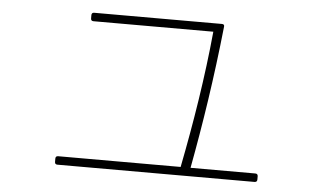

<svg xmlns="http://www.w3.org/2000/svg" viewBox="-43 -616 1086 656"><g transform="rotate(5 500.0 -288.0)"><path d="M851 -53H629C658 -208 682 -364 701 -543C702 -549 699 -552 693 -552H255C249 -552 246 -549 246 -543V-532C246 -526 249 -523 255 -523H666C651 -366 626 -210 595 -53H175C169 -53 166 -50 166 -44V-33C166 -27 169 -24 175 -24H851C857 -24 860 -27 860 -33V-44C860 -50 857 -53 851 -53Z"/></g></svg>

Font: LINE Seed JP_OTF Thin
Style: Regular
Weight: 250
Designer: LY Corporation & Fontrix & Fontworks
Version: Version 1.007